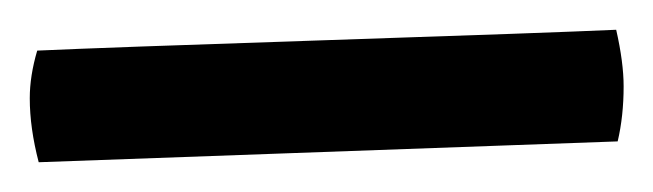

<svg xmlns="http://www.w3.org/2000/svg" viewBox="-20 268 439 129"><path d="M395 363 6 377Q0 354 0 334Q0 319 5 302Q48 300 199 295Q350 290 394 288Q399 310 399 326Q399 346 395 363Z"/></svg>

Font: Federant
Style: Medium
Weight: 500
Designer: Cyreal (www.cyreal.org)
Foundry: Cyreal (www.cyreal.org)
Version: Version 1.010